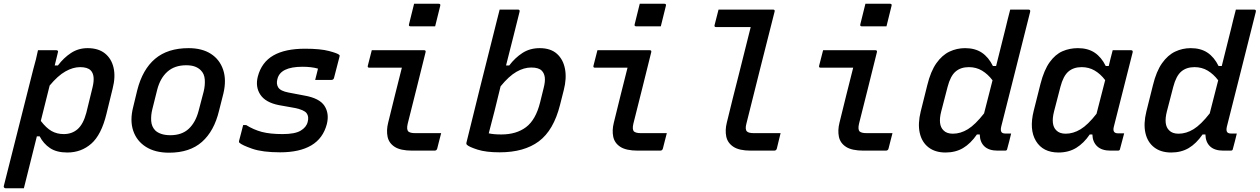

<svg xmlns="http://www.w3.org/2000/svg" viewBox="-47 -801 6699 1021"><path d="M155 -534H253Q258 -534 260.5 -530.5Q263 -527 261 -523Q253 -489 244 -453H261Q292 -494 331 -519.5Q370 -545 419 -545Q476 -545 511 -517Q546 -489 557 -440.5Q568 -392 552 -330L519 -195Q492 -84 438.5 -37Q385 10 311 10Q254 10 219 -13.5Q184 -37 164 -76H149Q132 -7 114.5 62Q97 131 80 200H-18Q-22 200 -25 196.5Q-28 193 -27 189Q12 34 51.5 -122Q91 -278 130 -433Q138 -460 144 -485Q150 -510 155 -534ZM379 -444Q341 -444 300.5 -421Q260 -398 217 -346Q205 -299 193.5 -252Q182 -205 170 -158Q199 -120 227.5 -104Q256 -88 292 -88Q336 -88 366 -114.5Q396 -141 412 -201L445 -336Q461 -401 435 -427Q418 -444 379 -444Z M956 -545Q1027 -545 1074 -515Q1121 -485 1139.5 -430.5Q1158 -376 1141 -304L1118 -213Q1092 -104 1027 -46.5Q962 11 852 11Q778 11 729 -20Q680 -51 661.5 -105.5Q643 -160 661 -231L683 -322Q711 -432 778 -488.5Q845 -545 956 -545ZM943 -454Q882 -454 843.5 -420Q805 -386 789 -324L763 -220Q755 -188 757 -158Q759 -128 778 -108Q790 -96 810.5 -89Q831 -82 859 -82Q920 -82 956.5 -116Q993 -150 1009 -211L1036 -314Q1044 -346 1042 -377.5Q1040 -409 1020 -428Q1008 -440 989.5 -447Q971 -454 943 -454Z M1575 -542Q1657 -542 1703.5 -529.5Q1750 -517 1757 -509Q1761 -506 1758 -498L1729 -386Q1726 -376 1715 -376H1629L1631 -384Q1635 -398 1638 -411.5Q1641 -425 1644 -436Q1610 -446 1562 -446Q1443 -446 1428 -380Q1421 -354 1433 -335.5Q1445 -317 1487 -309L1571 -293Q1652 -279 1678.5 -238Q1705 -197 1691 -141Q1671 -65 1608.5 -28Q1546 9 1443 9Q1349 9 1294.5 -10Q1240 -29 1226 -42Q1223 -45 1224 -51Q1231 -77 1236 -96.5Q1241 -116 1246 -136H1262Q1302 -111 1345.5 -99.5Q1389 -88 1456 -88Q1521 -88 1551.5 -106Q1582 -124 1589 -152Q1597 -181 1583.5 -199Q1570 -217 1520 -227L1436 -242Q1365 -256 1337.5 -297.5Q1310 -339 1324 -394Q1344 -470 1406.5 -506Q1469 -542 1575 -542Z M1930 -534H2208Q2219 -534 2216 -523Q2192 -428 2169 -334Q2146 -240 2121 -143Q2114 -113 2124 -102Q2129 -98 2137.5 -95.5Q2146 -93 2162 -93H2299Q2294 -73 2288.5 -52.5Q2283 -32 2278 -11Q2275 0 2264 0H2145Q2083 0 2052 -20Q2021 -40 2014 -74Q2007 -108 2017 -148Q2036 -224 2053.5 -296Q2071 -368 2090 -441H1917Q1906 -441 1909 -452Q1914 -472 1919.5 -493Q1925 -514 1930 -534ZM2155 -781H2286Q2297 -781 2294 -770L2267 -661H2136Q2125 -661 2128 -672Z M2716 -739Q2700 -674 2681.5 -601Q2663 -528 2644 -453H2661Q2692 -494 2731.5 -519.5Q2771 -545 2823 -545Q2881 -545 2914.5 -515Q2948 -485 2957.5 -434.5Q2967 -384 2951 -322L2931 -243Q2897 -108 2818.5 -49.5Q2740 9 2610 9Q2537 9 2492 -5.5Q2447 -20 2436 -31Q2431 -36 2434 -45Q2471 -194 2505 -332.5Q2539 -471 2578 -623Q2586 -655 2594 -687Q2602 -719 2610 -750H2708Q2718 -750 2716 -739ZM2778 -442Q2739 -442 2699 -419Q2659 -396 2615 -342Q2599 -275 2583 -211.5Q2567 -148 2552 -92Q2577 -86 2619 -86Q2699 -86 2750.5 -125Q2802 -164 2825 -256L2844 -333Q2853 -368 2850 -390Q2847 -412 2834 -425Q2818 -442 2778 -442Z M3130 -534H3408Q3419 -534 3416 -523Q3392 -428 3369 -334Q3346 -240 3321 -143Q3314 -113 3324 -102Q3329 -98 3337.5 -95.5Q3346 -93 3362 -93H3499Q3494 -73 3488.5 -52.5Q3483 -32 3478 -11Q3475 0 3464 0H3345Q3283 0 3252 -20Q3221 -40 3214 -74Q3207 -108 3217 -148Q3236 -224 3253.5 -296Q3271 -368 3290 -441H3117Q3106 -441 3109 -452Q3114 -472 3119.5 -493Q3125 -514 3130 -534ZM3355 -781H3486Q3497 -781 3494 -770L3467 -661H3336Q3325 -661 3328 -672Z M3774 -750H4064Q4075 -750 4072 -739Q4034 -590 3997 -442.5Q3960 -295 3922 -143Q3914 -113 3925 -102Q3934 -93 3962 -93H4104Q4099 -73 4094 -52.5Q4089 -32 4084 -11Q4081 0 4070 0H3945Q3884 0 3853 -20.5Q3822 -41 3815 -75Q3808 -109 3818 -149Q3850 -281 3882 -405.5Q3914 -530 3945 -657H3761Q3750 -657 3753 -668Q3758 -688 3763.5 -709Q3769 -730 3774 -750Z M4330 -534H4608Q4619 -534 4616 -523Q4592 -428 4569 -334Q4546 -240 4521 -143Q4514 -113 4524 -102Q4529 -98 4537.5 -95.5Q4546 -93 4562 -93H4699Q4694 -73 4688.5 -52.5Q4683 -32 4678 -11Q4675 0 4664 0H4545Q4483 0 4452 -20Q4421 -40 4414 -74Q4407 -108 4417 -148Q4436 -224 4453.5 -296Q4471 -368 4490 -441H4317Q4306 -441 4309 -452Q4314 -472 4319.5 -493Q4325 -514 4330 -534ZM4555 -781H4686Q4697 -781 4694 -770L4667 -661H4536Q4525 -661 4528 -672Z M5085 -545Q5138 -545 5174 -521Q5210 -497 5233 -450H5250Q5263 -501 5275.5 -552Q5288 -603 5301 -654Q5306 -676 5311.5 -697.5Q5317 -719 5325 -750H5422Q5434 -750 5431 -738Q5393 -585 5352.5 -426Q5312 -267 5277 -127Q5272 -105 5280 -97Q5286 -91 5299 -91H5330Q5326 -72 5320 -50.5Q5314 -29 5309 -9Q5308 0 5298 0H5258Q5212 0 5188 -22.5Q5164 -45 5163 -86H5148Q5114 -37 5074 -13.5Q5034 10 4981 10Q4926 10 4890.5 -17.5Q4855 -45 4844 -94Q4833 -143 4849 -208L4884 -348Q4902 -422 4932.5 -465Q4963 -508 5002 -526.5Q5041 -545 5085 -545ZM4970 -108Q4987 -90 5020 -90Q5061 -90 5100 -114Q5139 -138 5186 -198Q5197 -242 5208.5 -286Q5220 -330 5231 -374Q5206 -407 5175 -425.5Q5144 -444 5105 -444Q5062 -444 5034.5 -420.5Q5007 -397 4992 -339L4958 -208Q4940 -137 4970 -108Z M5685 -545Q5738 -545 5774 -521Q5810 -497 5833 -450H5849Q5853 -468 5858 -487.5Q5863 -507 5870 -534H5967Q5979 -534 5976 -522Q5951 -423 5925 -320.5Q5899 -218 5876 -127Q5867 -92 5898 -92H5931Q5926 -72 5920 -50.5Q5914 -29 5909 -9Q5908 0 5898 0H5858Q5812 0 5787.5 -23Q5763 -46 5762 -86H5748Q5717 -40 5676.5 -15Q5636 10 5582 10Q5499 10 5462 -51Q5425 -112 5450 -212L5486 -355Q5505 -429 5535 -470.5Q5565 -512 5603 -528.5Q5641 -545 5685 -545ZM5570 -108Q5587 -90 5620 -90Q5660 -90 5699 -113.5Q5738 -137 5784 -196Q5796 -241 5807 -285.5Q5818 -330 5830 -375Q5805 -408 5774 -426Q5743 -444 5705 -444Q5662 -444 5634.5 -420.5Q5607 -397 5592 -339L5558 -208Q5540 -137 5570 -108Z M6285 -545Q6338 -545 6374 -521Q6410 -497 6433 -450H6450Q6463 -501 6475.5 -552Q6488 -603 6501 -654Q6506 -676 6511.5 -697.5Q6517 -719 6525 -750H6622Q6634 -750 6631 -738Q6593 -585 6552.5 -426Q6512 -267 6477 -127Q6472 -105 6480 -97Q6486 -91 6499 -91H6530Q6526 -72 6520 -50.5Q6514 -29 6509 -9Q6508 0 6498 0H6458Q6412 0 6388 -22.5Q6364 -45 6363 -86H6348Q6314 -37 6274 -13.5Q6234 10 6181 10Q6126 10 6090.5 -17.5Q6055 -45 6044 -94Q6033 -143 6049 -208L6084 -348Q6102 -422 6132.5 -465Q6163 -508 6202 -526.5Q6241 -545 6285 -545ZM6170 -108Q6187 -90 6220 -90Q6261 -90 6300 -114Q6339 -138 6386 -198Q6397 -242 6408.5 -286Q6420 -330 6431 -374Q6406 -407 6375 -425.5Q6344 -444 6305 -444Q6262 -444 6234.5 -420.5Q6207 -397 6192 -339L6158 -208Q6140 -137 6170 -108Z"/></svg>

Font: Recursive Mn Lnr St Med
Style: Italic
Weight: 500
Italic angle: -15°
Monospace: yes
Version: Version 1.079;hotconv 1.0.112;makeotfexe 2.5.65598; ttfautoh